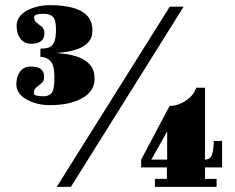

<svg xmlns="http://www.w3.org/2000/svg" viewBox="-20 -726 912 746"><path d="M175 -317.5Q122 -317.5 82.8 -339.8Q43.5 -362 43.5 -398.5Q43.5 -428.5 58.2 -448Q73 -467.5 100.5 -467.5Q151.5 -467.5 151.5 -428Q151.5 -411 141.5 -402.8Q131.5 -394.5 121.5 -386.8Q111.5 -379 111.5 -364Q111.5 -356.5 123.5 -354.2Q135.5 -352 151 -352Q168.5 -352 180 -364Q191.5 -376 191.5 -425Q191.5 -472.5 176 -488.8Q160.5 -505 137 -505V-537Q153.5 -537 167.2 -540.5Q181 -544 189.2 -559.8Q197.5 -575.5 197.5 -612Q197.5 -651 184.5 -661.8Q171.5 -672.5 151 -672.5Q134.5 -672.5 123.5 -669.8Q112.5 -667 112.5 -659Q112.5 -645 122.5 -637.8Q132.5 -630.5 142.5 -622.2Q152.5 -614 152.5 -597Q152.5 -556 101.5 -556Q74 -556 59.2 -575.8Q44.5 -595.5 44.5 -625.5Q44.5 -662.5 83.5 -684.2Q122.5 -706 176 -706Q217 -706 254.2 -698Q291.5 -690 315.2 -668.5Q339 -647 339 -607Q339 -578 322.5 -561Q306 -544 281.8 -535.5Q257.5 -527 234 -524Q210.5 -521 196.5 -520Q212 -519.5 237 -516Q262 -512.5 287.5 -503Q313 -493.5 330.2 -473.8Q347.5 -454 347.5 -420Q347.5 -371.5 299.2 -344.5Q251 -317.5 175 -317.5ZM200.5 0 639.5 -700H693.5L255.5 0ZM582 0V-31H628.5V-75.5H528.5V-106L639 -314.5Q672.5 -314.5 703.5 -336Q734.5 -357.5 742 -385H776.5V-106H777Q798 -106 804.2 -126.5Q810.5 -147 810.5 -178.5H843V-75.5H776.5V-31H821.5V0ZM629.5 -106V-215.5L568 -106Z"/></svg>

Font: Imbue 10pt Black
Style: Regular
Weight: 900
Designer: Tyler Finck
Foundry: Etcetera Type Company
Version: Version 1.102; ttfautohint (v1.8.3)